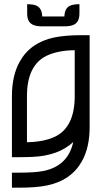

<svg xmlns="http://www.w3.org/2000/svg" viewBox="-20 -746 504 911"><path d="M72.3 144.5H36.6V73.2H72.3Q144 73.2 185.5 65.4Q302.7 42 327.6 -72.3Q257.8 -6.8 132.8 -1.5Q99.1 0 36.6 0V-289.6Q36.6 -387.7 73.7 -453.6Q124.5 -544.9 238.3 -568.4Q289.6 -579.1 370.1 -579.1H405.3V-142.6Q405.3 -46.4 368.7 19Q317.4 110.4 203.6 133.8Q152.8 144.5 72.3 144.5ZM107.9 -71.3Q189.5 -72.3 243.2 -98.6Q334.5 -144.5 334.5 -289.6V-507.8Q252.9 -506.8 199.2 -480.5Q107.9 -434.6 107.9 -289.6ZM290 -621.1H175.3Q149.9 -621.6 135.3 -628.9Q108.9 -641.6 108.9 -682.1V-726.1Q137.7 -726.1 153.8 -718.8Q179.2 -706.5 180.2 -668H285.6Q286.6 -706.5 312 -718.8Q328.1 -726.1 356.9 -726.1V-682.1Q356.9 -641.6 330.6 -628.9Q315.9 -621.6 290 -621.1Z"/></svg>

Font: Greenwashing Machine
Style: Regular
Weight: 400
Designer: Tup Wanders
Foundry: Free font, DO NOT SELL
Version: Version 1.00;August 10, 2023;FontCreator 11.5.0.2430 64-bit